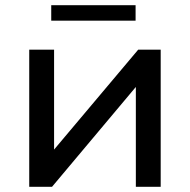

<svg xmlns="http://www.w3.org/2000/svg" viewBox="-20 -722 734 742"><path d="M504 -642H178V-702H504ZM181 0H93V-530H189V-144L514 -530H601V0H505V-386Z"/></svg>

Font: false
Style: Regular
Weight: 500
Designer: Julieta Ulanovsky
Foundry: Julieta Ulanovsky
Version: Version 7.222;hotconv 1.0.109;makeotfexe 2.5.65596